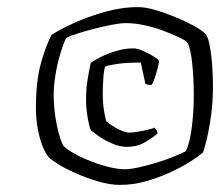

<svg xmlns="http://www.w3.org/2000/svg" viewBox="-20 -746 621 540"><path d="M318 -226Q288 -226 255 -236Q222 -246 192.5 -259Q163 -272 142.5 -285Q122 -298 117 -304Q108 -314 99.5 -335.5Q91 -357 86 -385Q81 -413 81 -442Q81 -515 94 -564Q107 -613 125 -648Q148 -663 187.5 -681Q227 -699 274.5 -712.5Q322 -726 369 -726Q389 -726 416.5 -718Q444 -710 473 -698Q502 -686 525 -673.5Q548 -661 558 -650Q564 -644 568 -626.5Q572 -609 574.5 -586.5Q577 -564 578 -541Q579 -518 579 -501Q579 -451 570.5 -400Q562 -349 551 -317Q538 -306 513.5 -290.5Q489 -275 457 -260.5Q425 -246 389.5 -236Q354 -226 318 -226ZM337 -333Q317 -333 295 -342.5Q273 -352 257 -363.5Q241 -375 236 -379Q233 -384 230 -397.5Q227 -411 224.5 -428.5Q222 -446 222 -463Q222 -495 226 -520Q230 -545 235 -569Q244 -576 263 -585.5Q282 -595 306.5 -602.5Q331 -610 355 -610Q366 -610 383 -602.5Q400 -595 413.5 -586.5Q427 -578 427 -574Q427 -568 423 -553Q419 -538 414.5 -524.5Q410 -511 406 -507Q401 -507 396 -508Q391 -509 389 -510L376 -570Q334 -570 308.5 -566Q283 -562 276 -559Q272 -549 270.5 -524.5Q269 -500 269 -485Q269 -455 273 -432Q277 -409 279 -405Q282 -402 293.5 -394Q305 -386 319.5 -379.5Q334 -373 343 -373Q352 -373 367.5 -375.5Q383 -378 397 -381.5Q411 -385 415 -387Q417 -385 420 -380.5Q423 -376 423 -370Q407 -357 386 -345Q365 -333 337 -333ZM331 -270Q347 -270 371.5 -275.5Q396 -281 422 -289Q448 -297 470 -306Q492 -315 503 -321Q514 -345 519.5 -388.5Q525 -432 525 -477Q525 -526 520.5 -568.5Q516 -611 507 -626Q504 -631 486.5 -639.5Q469 -648 443.5 -658Q418 -668 389 -674.5Q360 -681 334 -681Q319 -681 295.5 -676.5Q272 -672 246.5 -665.5Q221 -659 199 -652Q177 -645 166 -639Q158 -623 149.5 -594.5Q141 -566 136 -535.5Q131 -505 131 -479Q131 -437 139.5 -396Q148 -355 158 -336Q172 -322 203.5 -306.5Q235 -291 270.5 -280.5Q306 -270 331 -270Z"/></svg>

Font: Texturina Medium 12pt Light
Style: Italic
Weight: 300
Italic angle: -11°
Version: Version 1.002